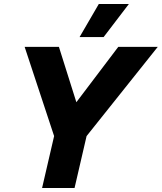

<svg xmlns="http://www.w3.org/2000/svg" viewBox="-20 -938 807 958"><path d="M473 -918H623L497 -753H377ZM190 0 250 -259 103 -704H274L361 -428L570 -704H767L412 -259L352 0Z"/></svg>

Font: Prodigy Sans
Style: Bold Italic
Weight: 700
Italic angle: -13°
Designer: Wei Huang
Foundry: Wei Huang
Version: Version 1.003; ttfautohint (v1.8.3)